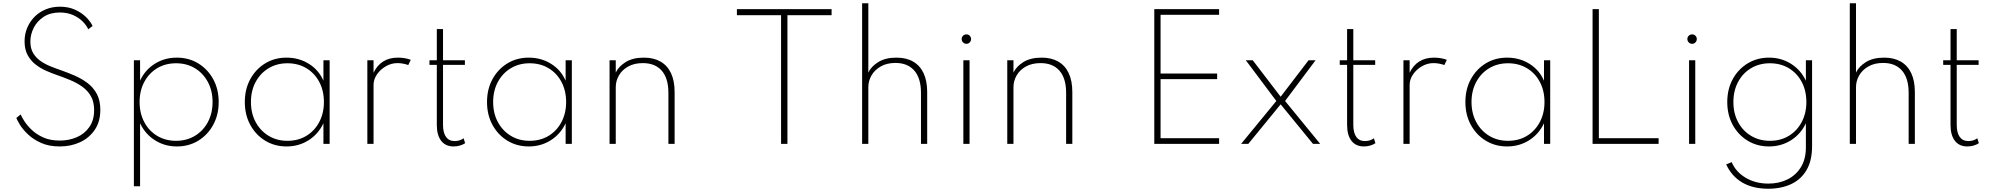

<svg xmlns="http://www.w3.org/2000/svg" viewBox="-20 -881 12196 1176"><path d="M346 16Q279 16 230.8 -6Q182.5 -28 150.5 -58.8Q118.5 -89.5 101.5 -117.8Q84.5 -146 80 -158.5L106.5 -180Q112 -166.5 128.2 -140.5Q144.5 -114.5 173 -86.8Q201.5 -59 244.2 -39.5Q287 -20 346.5 -20Q403 -20 450.8 -40.8Q498.5 -61.5 527.5 -103.2Q556.5 -145 556.5 -206Q556.5 -257 536.8 -291.8Q517 -326.5 484 -350Q451 -373.5 410 -390.5Q369 -407.5 327 -422Q298.5 -432 264.8 -446.5Q231 -461 200.5 -484Q170 -507 150.2 -541.8Q130.5 -576.5 130.5 -627.5Q130.5 -671.5 146.5 -710Q162.5 -748.5 191.2 -777.8Q220 -807 259.8 -823.5Q299.5 -840 347 -840Q398.5 -840 438.8 -822Q479 -804 506.5 -776.8Q534 -749.5 547 -722L520.5 -701.5Q509.5 -726.5 485.5 -750.2Q461.5 -774 426.5 -789.2Q391.5 -804.5 346.5 -804.5Q288.5 -804.5 248 -778.2Q207.5 -752 186.8 -711Q166 -670 166 -626.5Q166 -584.5 183 -556Q200 -527.5 227.2 -508.2Q254.5 -489 286.2 -476Q318 -463 347.5 -453Q392 -437.5 435.5 -418.8Q479 -400 515 -373.2Q551 -346.5 572.8 -306.2Q594.5 -266 594.5 -208Q594.5 -136 560.5 -86Q526.5 -36 470.5 -10Q414.5 16 346 16Z M800 260V-512H838V-387.5Q869 -453.5 928.8 -490.8Q988.5 -528 1062.5 -528Q1136.5 -528 1194.5 -492.5Q1252.5 -457 1286 -395.8Q1319.5 -334.5 1319.5 -256Q1319.5 -178 1286 -116.5Q1252.5 -55 1194.8 -19.5Q1137 16 1063 16Q989 16 929.2 -21.8Q869.5 -59.5 838 -126V260ZM1058.5 -18.5Q1123 -18.5 1173.8 -49Q1224.5 -79.5 1253.2 -133.2Q1282 -187 1282 -256Q1282 -325.5 1253 -379.2Q1224 -433 1173.8 -463.2Q1123.5 -493.5 1058.5 -493.5Q993 -493.5 942.8 -463.2Q892.5 -433 863.8 -379.2Q835 -325.5 835 -256Q835 -187 863.8 -133Q892.5 -79 943 -48.8Q993.5 -18.5 1058.5 -18.5Z M1735 16Q1662.5 16 1604.5 -19.2Q1546.5 -54.5 1513 -116Q1479.5 -177.5 1479.5 -256Q1479.5 -335 1513 -396.2Q1546.5 -457.5 1604.2 -492.8Q1662 -528 1735 -528Q1811 -528 1871.8 -490.2Q1932.5 -452.5 1961 -386.5V-512H1999V0H1961V-126Q1929.5 -59.5 1869.8 -21.8Q1810 16 1735 16ZM1740.5 -18.5Q1806 -18.5 1856.2 -48.8Q1906.5 -79 1935.2 -133Q1964 -187 1964 -256Q1964 -325.5 1935.5 -379.2Q1907 -433 1856.5 -463.2Q1806 -493.5 1740.5 -493.5Q1676 -493.5 1625.5 -463.2Q1575 -433 1546 -379.2Q1517 -325.5 1517 -256Q1517 -187 1546 -133.2Q1575 -79.5 1625.5 -49Q1676 -18.5 1740.5 -18.5Z M2230 0V-512H2268V-435.5Q2290 -481.5 2327.5 -504.8Q2365 -528 2417.5 -528Q2438.5 -528 2459.2 -524.5Q2480 -521 2496 -514.5L2480.5 -482.5Q2466.5 -488 2448.8 -491.2Q2431 -494.5 2414.5 -494.5Q2377 -494.5 2343.5 -475.2Q2310 -456 2289 -425.5Q2268 -395 2268 -360.5V0Z M2758.5 16Q2709 16 2682.2 -18.5Q2655.5 -53 2655.5 -115.5V-483.5H2610.5V-512H2655.5V-703H2693.5V-512H2827.5V-483.5H2693.5V-116.5Q2693.5 -68 2711.8 -42.5Q2730 -17 2764.5 -17Q2797 -17 2819.5 -34L2829 -4Q2816 5 2797.2 10.5Q2778.5 16 2758.5 16Z M3218.5 16Q3146 16 3088 -19.2Q3030 -54.5 2996.5 -116Q2963 -177.5 2963 -256Q2963 -335 2996.5 -396.2Q3030 -457.5 3087.8 -492.8Q3145.5 -528 3218.5 -528Q3294.5 -528 3355.2 -490.2Q3416 -452.5 3444.5 -386.5V-512H3482.5V0H3444.5V-126Q3413 -59.5 3353.2 -21.8Q3293.5 16 3218.5 16ZM3224 -18.5Q3289.5 -18.5 3339.8 -48.8Q3390 -79 3418.8 -133Q3447.5 -187 3447.5 -256Q3447.5 -325.5 3419 -379.2Q3390.5 -433 3340 -463.2Q3289.5 -493.5 3224 -493.5Q3159.5 -493.5 3109 -463.2Q3058.5 -433 3029.5 -379.2Q3000.5 -325.5 3000.5 -256Q3000.5 -187 3029.5 -133.2Q3058.5 -79.5 3109 -49Q3159.5 -18.5 3224 -18.5Z M3713.5 0V-512H3751.5V-436.5Q3768.5 -473.5 3812.2 -500.8Q3856 -528 3924 -528Q3983.5 -528 4025.5 -504Q4067.5 -480 4089.8 -433Q4112 -386 4112 -317.5V0H4074V-312Q4074 -401.5 4033.2 -448Q3992.5 -494.5 3917.5 -494.5Q3865 -494.5 3827.8 -473.8Q3790.5 -453 3771 -419.2Q3751.5 -385.5 3751.5 -347V0Z M4764 0V-788H4493.5V-825H5073.5V-788H4803V0Z M5260.5 0V-861H5298.5V-436.5Q5315.5 -473.5 5359.2 -500.8Q5403 -528 5471 -528Q5530.5 -528 5572.5 -504Q5614.5 -480 5636.8 -433Q5659 -386 5659 -317.5V0H5621V-312Q5621 -401.5 5580.2 -448.5Q5539.5 -495.5 5464.5 -495.5Q5412 -495.5 5374.8 -474.2Q5337.5 -453 5318 -419.2Q5298.5 -385.5 5298.5 -347V0Z M5880.5 0V-512H5918.5V0ZM5899.5 -612.5Q5891.5 -612.5 5884.8 -616.5Q5878 -620.5 5874 -627.2Q5870 -634 5870 -642Q5870 -650 5874 -656.5Q5878 -663 5884.8 -666.8Q5891.5 -670.5 5899.5 -670.5Q5907.5 -670.5 5913.8 -666.8Q5920 -663 5924 -656.5Q5928 -650 5928 -642Q5928 -634 5924 -627.2Q5920 -620.5 5913.8 -616.5Q5907.5 -612.5 5899.5 -612.5Z M6149.5 0V-512H6187.5V-436.5Q6204.5 -473.5 6248.2 -500.8Q6292 -528 6360 -528Q6419.5 -528 6461.5 -504Q6503.5 -480 6525.8 -433Q6548 -386 6548 -317.5V0H6510V-312Q6510 -401.5 6469.2 -448Q6428.5 -494.5 6353.5 -494.5Q6301 -494.5 6263.8 -473.8Q6226.5 -453 6207 -419.2Q6187.5 -385.5 6187.5 -347V0Z M7050 0V-825H7447V-790.5H7088.5V-430.5H7435V-396.5H7088.5V-34.5H7447V0Z M7582 0 7797.5 -262.5 7610.5 -512H7653L7824 -288.5L7995 -512H8038L7851 -262.5L8066 0H8022L7824 -242L7626 0Z M8334 16Q8284.5 16 8257.8 -18.5Q8231 -53 8231 -115.5V-483.5H8186V-512H8231V-703H8269V-512H8403V-483.5H8269V-116.5Q8269 -68 8287.2 -42.5Q8305.5 -17 8340 -17Q8372.5 -17 8395 -34L8404.5 -4Q8391.5 5 8372.8 10.5Q8354 16 8334 16Z M8576 0V-512H8614V-435.5Q8636 -481.5 8673.5 -504.8Q8711 -528 8763.5 -528Q8784.5 -528 8805.2 -524.5Q8826 -521 8842 -514.5L8826.5 -482.5Q8812.5 -488 8794.8 -491.2Q8777 -494.5 8760.5 -494.5Q8723 -494.5 8689.5 -475.2Q8656 -456 8635 -425.5Q8614 -395 8614 -360.5V0Z M9211 16Q9138.5 16 9080.5 -19.2Q9022.5 -54.5 8989 -116Q8955.5 -177.5 8955.5 -256Q8955.5 -335 8989 -396.2Q9022.5 -457.5 9080.2 -492.8Q9138 -528 9211 -528Q9287 -528 9347.8 -490.2Q9408.5 -452.5 9437 -386.5V-512H9475V0H9437V-126Q9405.5 -59.5 9345.8 -21.8Q9286 16 9211 16ZM9216.5 -18.5Q9282 -18.5 9332.2 -48.8Q9382.5 -79 9411.2 -133Q9440 -187 9440 -256Q9440 -325.5 9411.5 -379.2Q9383 -433 9332.5 -463.2Q9282 -493.5 9216.5 -493.5Q9152 -493.5 9101.5 -463.2Q9051 -433 9022 -379.2Q8993 -325.5 8993 -256Q8993 -187 9022 -133.2Q9051 -79.5 9101.5 -49Q9152 -18.5 9216.5 -18.5Z M9734.5 0V-825H9773V-34.5H10139V0Z M10325.5 0V-512H10363.5V0ZM10344.5 -612.5Q10336.5 -612.5 10329.8 -616.5Q10323 -620.5 10319 -627.2Q10315 -634 10315 -642Q10315 -650 10319 -656.5Q10323 -663 10329.8 -666.8Q10336.5 -670.5 10344.5 -670.5Q10352.5 -670.5 10358.8 -666.8Q10365 -663 10369 -656.5Q10373 -650 10373 -642Q10373 -634 10369 -627.2Q10365 -620.5 10358.8 -616.5Q10352.5 -612.5 10344.5 -612.5Z M10810.5 275Q10716.5 275 10651.2 236.8Q10586 198.5 10553 126L10586.5 112Q10612 172 10672.2 207.8Q10732.5 243.5 10811.5 243.5Q10876.5 243.5 10928.5 217.8Q10980.5 192 11010.8 142.5Q11041 93 11041 22.5V-126Q11009.5 -59.5 10949.8 -21.8Q10890 16 10815 16Q10742.5 16 10684.5 -19.2Q10626.5 -54.5 10593 -116Q10559.5 -177.5 10559.5 -256Q10559.5 -335 10593 -396.2Q10626.5 -457.5 10684.5 -492.8Q10742.5 -528 10815.5 -528Q10890 -528 10950 -490.2Q11010 -452.5 11041 -386.5V-512H11079V14Q11079 103 11045 160.8Q11011 218.5 10950.5 246.8Q10890 275 10810.5 275ZM10820.5 -18.5Q10886 -18.5 10936.2 -48.8Q10986.5 -79 11015.2 -133Q11044 -187 11044 -256Q11044 -325.5 11015.5 -379.2Q10987 -433 10936.5 -463.2Q10886 -493.5 10820.5 -493.5Q10756 -493.5 10705.2 -463.2Q10654.5 -433 10625.8 -379.2Q10597 -325.5 10597 -256Q10597 -187 10625.8 -133.2Q10654.5 -79.5 10705.2 -49Q10756 -18.5 10820.5 -18.5Z M11310 0V-861H11348V-436.5Q11365 -473.5 11408.8 -500.8Q11452.5 -528 11520.5 -528Q11580 -528 11622 -504Q11664 -480 11686.2 -433Q11708.5 -386 11708.5 -317.5V0H11670.5V-312Q11670.5 -401.5 11629.8 -448.5Q11589 -495.5 11514 -495.5Q11461.5 -495.5 11424.2 -474.2Q11387 -453 11367.5 -419.2Q11348 -385.5 11348 -347V0Z M12030 16Q11980.5 16 11953.8 -18.5Q11927 -53 11927 -115.5V-483.5H11882V-512H11927V-703H11965V-512H12099V-483.5H11965V-116.5Q11965 -68 11983.2 -42.5Q12001.5 -17 12036 -17Q12068.5 -17 12091 -34L12100.5 -4Q12087.5 5 12068.8 10.5Q12050 16 12030 16Z"/></svg>

Font: Spartan Thin ExtraLight
Style: Regular
Weight: 250
Version: Version 1.004